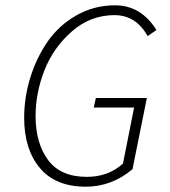

<svg xmlns="http://www.w3.org/2000/svg" viewBox="-20 -691 640 723"><path d="M303 12Q189 12 130 -58.5Q71 -129 71 -248Q71 -324 94 -398.5Q117 -473 159 -534Q201 -595 267.5 -633Q334 -671 413 -671Q511 -671 569 -578L536 -555Q492 -634 411 -634Q321 -634 251 -573Q181 -512 147.5 -426.5Q114 -341 114 -254Q114 -152 161 -88.5Q208 -25 307 -25Q388 -25 443 -75L485 -286H333L341 -322H533L479 -54Q401 12 303 12Z"/></svg>

Font: TypoPRO Source Code Pro
Style: Italic
Weight: 300
Italic angle: -11°
Monospace: yes
Designer: Paul D. Hunt, Teo Tuominen
Foundry: Adobe Systems Incorporated
Version: Version 1.030;PS 1.0;hotconv 1.0.84;makeotf.lib2.5.63406